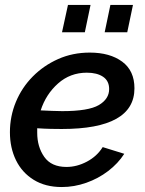

<svg xmlns="http://www.w3.org/2000/svg" viewBox="-20 -744 585 774"><path d="M229 10Q163 10 116 -19Q69 -48 44.5 -98Q20 -148 20 -211Q20 -275 44 -333Q68 -391 112 -435.5Q156 -480 214.5 -506Q273 -532 342 -532Q423 -532 472.5 -495.5Q522 -459 522 -388Q522 -224 229 -224Q209 -224 184 -224.5Q159 -225 130 -227Q130 -218 130 -209Q130 -152 158.5 -111.5Q187 -71 248 -71Q290 -71 330.5 -92.5Q371 -114 394 -151L481 -124Q456 -85 416 -54.5Q376 -24 327.5 -7Q279 10 229 10ZM330 -451Q263 -451 214 -407.5Q165 -364 144 -299Q169 -298 190.5 -297Q212 -296 231 -296Q337 -296 378.5 -320.5Q420 -345 420 -385Q420 -418 395.5 -434.5Q371 -451 330 -451ZM230 -614 254 -724H345L322 -614ZM402 -614 425 -724H516L493 -614Z"/></svg>

Font: Raleway SemiBold
Style: Italic
Weight: 600
Italic angle: -12°
Designer: Matt McInerney, Pablo Impallari, Rodrigo Fuenzalida
Foundry: Matt McInerney, Pablo Impallari, Rodrigo Fuenzalida
Version: Version 4.026